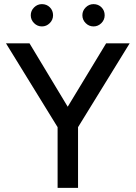

<svg xmlns="http://www.w3.org/2000/svg" viewBox="-20 -910 657 930"><path d="M259 -294 9 -700H123L308 -393L494 -700H608L358 -294V0H259ZM379 -836Q379 -858 395 -874Q411 -890 433 -890Q456 -890 471.5 -874.5Q487 -859 487 -836Q487 -814 471 -798Q455 -782 433 -782Q411 -782 395 -798Q379 -814 379 -836ZM183 -890Q206 -890 221.5 -874.5Q237 -859 237 -836Q237 -814 221 -798Q205 -782 183 -782Q161 -782 145 -798Q129 -814 129 -836Q129 -858 145 -874Q161 -890 183 -890Z"/></svg>

Font: Oak Sans Medium
Style: Regular
Weight: 500
Designer: Erik Kennedy, Walven
Foundry: Erik Kennedy, Walven
Version: Version 1.000